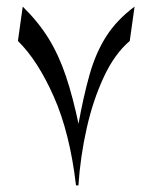

<svg xmlns="http://www.w3.org/2000/svg" viewBox="-20 -561 461 581"><path d="M217.3 0H210Q191.4 -159.2 142.6 -269Q93.8 -378.9 34.2 -437L48.8 -541Q95.7 -495.1 126.7 -445.1Q157.7 -395 179.2 -331.3Q200.7 -267.6 218.8 -180.7L216.3 -179.7Q232.4 -269.5 251.2 -335.7Q270 -401.9 301.8 -451.4Q333.5 -501 387.2 -541L372.6 -437Q327.1 -398.4 294.4 -328.6Q261.7 -258.8 242.4 -173.1Q223.1 -87.4 217.3 0Z"/></svg>

Font: Lateef
Style: Regular
Weight: 400
Designer: SIL International
Foundry: SIL International
Version: Version 4.200